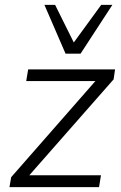

<svg xmlns="http://www.w3.org/2000/svg" viewBox="-20 -771 499 791"><path d="M19 0 26 -41 387 -453 390 -437H88L96 -485H454L448 -444L85 -31L82 -49H396L388 0ZM250 -550 163 -751H207L284 -596L397 -751H443L312 -550Z"/></svg>

Font: Nunito Sans 12pt Light
Style: Italic
Weight: 300
Italic angle: -9°
Designer: Vernon Adams
Foundry: Vernon Adams
Version: Version 3.101;gftools[0.9.27]